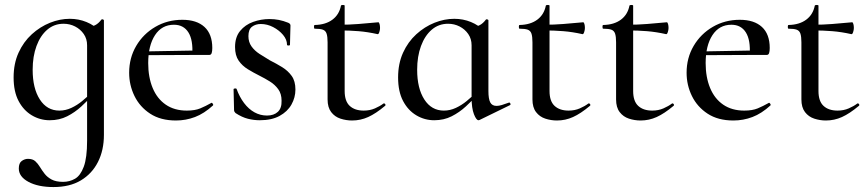

<svg xmlns="http://www.w3.org/2000/svg" viewBox="-20 -475 3509 776"><path d="M196 281Q134 281 95 260Q56 239 56 206Q56 184 68 175.5Q80 167 93 167Q112 167 122.5 176.5Q133 186 141.5 200Q150 214 160.5 227.5Q171 241 188.5 250.5Q206 260 235 260Q261 260 283 247.5Q305 235 318.5 199Q332 163 332 94V-360Q352 -367 365 -373.5Q378 -380 390 -396Q392 -398 396 -396.5Q400 -395 400 -393V70Q400 132 376 179.5Q352 227 307 254Q262 281 196 281ZM181 11Q142 11 108.5 -9Q75 -29 55 -67Q35 -105 35 -162Q35 -218 55 -262Q75 -306 108.5 -336.5Q142 -367 182 -383Q222 -399 262 -399Q298 -399 329.5 -386Q361 -373 383 -350L332 -292Q332 -318 318.5 -337.5Q305 -357 283.5 -368Q262 -379 237 -379Q199 -379 171 -355Q143 -331 127.5 -289Q112 -247 112 -193Q112 -118 141 -73Q170 -28 220 -28Q245 -28 268.5 -39Q292 -50 312 -66.5Q332 -83 349 -100L357 -93Q335 -69 309 -45Q283 -21 251.5 -5Q220 11 181 11Z M691 12Q629 12 587 -15.5Q545 -43 523.5 -87Q502 -131 502 -181Q502 -241 530.5 -289.5Q559 -338 608 -366.5Q657 -395 717 -395Q775 -395 806.5 -366Q838 -337 838 -281Q838 -268 835.5 -260.5Q833 -253 826 -253H757Q761 -313 741.5 -344Q722 -375 683 -375Q634 -375 606.5 -333Q579 -291 579 -220Q579 -163 597 -119.5Q615 -76 650 -52Q685 -28 735 -28Q768 -28 789.5 -37Q811 -46 834 -59Q836 -61 839.5 -56.5Q843 -52 841 -49Q805 -16 768 -2Q731 12 691 12ZM556 -252 555 -267 779 -271V-253Z M984 -329Q984 -305 996.5 -287.5Q1009 -270 1029 -257Q1049 -244 1071 -231Q1097 -218 1120.5 -203.5Q1144 -189 1159 -168Q1174 -147 1174 -113Q1174 -81 1158 -52.5Q1142 -24 1110 -6.5Q1078 11 1030 11Q1006 11 982 5Q958 -1 932 -18Q930 -20 928 -23Q926 -26 926 -30L924 -114Q924 -117 929.5 -117.5Q935 -118 936 -116Q948 -83 966.5 -58.5Q985 -34 1008.5 -21Q1032 -8 1059 -8Q1087 -8 1103 -23Q1119 -38 1118 -68Q1118 -96 1104.5 -114.5Q1091 -133 1071 -145.5Q1051 -158 1029 -169Q1005 -181 982 -195Q959 -209 944.5 -230Q930 -251 930 -285Q930 -325 950.5 -350Q971 -375 1003 -386.5Q1035 -398 1069 -398Q1089 -398 1107 -394.5Q1125 -391 1145 -383Q1154 -379 1154 -372Q1154 -354 1153 -335Q1152 -316 1152 -294Q1152 -291 1146 -291Q1140 -291 1140 -294Q1140 -315 1124 -334Q1108 -353 1084 -365.5Q1060 -378 1034 -378Q1013 -378 998.5 -367Q984 -356 984 -329Z M1403 12Q1379 12 1356 4.5Q1333 -3 1318.5 -22Q1304 -41 1304 -73V-304Q1304 -327 1300 -339Q1296 -351 1285 -355Q1274 -359 1252 -359Q1249 -359 1249 -366.5Q1249 -374 1252 -374Q1296 -375 1323.5 -395.5Q1351 -416 1358 -452Q1359 -455 1366 -455Q1373 -455 1373 -452V-107Q1373 -66 1393.5 -47Q1414 -28 1450 -28Q1475 -28 1495.5 -37Q1516 -46 1529 -56Q1533 -59 1536.5 -54.5Q1540 -50 1536 -47Q1499 -16 1468 -2Q1437 12 1403 12ZM1506 -337Q1466 -346 1429 -349Q1392 -352 1351 -352V-375Q1391 -375 1428.5 -378Q1466 -381 1509 -385Q1512 -385 1514 -378Q1516 -371 1516 -362Q1516 -354 1513 -345Q1510 -336 1506 -337Z M1735 11Q1696 11 1662.5 -9Q1629 -29 1609 -67Q1589 -105 1589 -162Q1589 -218 1609 -262Q1629 -306 1662.5 -336.5Q1696 -367 1736 -383Q1776 -399 1816 -399Q1852 -399 1883.5 -386Q1915 -373 1937 -350L1886 -292Q1886 -318 1872.5 -337.5Q1859 -357 1837.5 -368Q1816 -379 1791 -379Q1753 -379 1725 -355Q1697 -331 1681.5 -289Q1666 -247 1666 -193Q1666 -118 1695 -73Q1724 -28 1774 -28Q1799 -28 1822.5 -39Q1846 -50 1866 -66.5Q1886 -83 1903 -100L1911 -93Q1889 -69 1863 -45Q1837 -21 1805.5 -5Q1774 11 1735 11ZM1914 11Q1905 11 1895.5 -13.5Q1886 -38 1886 -81V-360Q1906 -367 1919 -373.5Q1932 -380 1944 -396Q1946 -398 1950 -396.5Q1954 -395 1954 -393V-107Q1954 -75 1961.5 -61Q1969 -47 1987 -47Q1996 -47 2008 -50.5Q2020 -54 2036 -60Q2040 -62 2042.5 -57Q2045 -52 2041 -50L1918 10Q1916 11 1914 11Z M2231 12Q2207 12 2184 4.5Q2161 -3 2146.5 -22Q2132 -41 2132 -73V-304Q2132 -327 2128 -339Q2124 -351 2113 -355Q2102 -359 2080 -359Q2077 -359 2077 -366.5Q2077 -374 2080 -374Q2124 -375 2151.5 -395.5Q2179 -416 2186 -452Q2187 -455 2194 -455Q2201 -455 2201 -452V-107Q2201 -66 2221.5 -47Q2242 -28 2278 -28Q2303 -28 2323.5 -37Q2344 -46 2357 -56Q2361 -59 2364.5 -54.5Q2368 -50 2364 -47Q2327 -16 2296 -2Q2265 12 2231 12ZM2334 -337Q2294 -346 2257 -349Q2220 -352 2179 -352V-375Q2219 -375 2256.5 -378Q2294 -381 2337 -385Q2340 -385 2342 -378Q2344 -371 2344 -362Q2344 -354 2341 -345Q2338 -336 2334 -337Z M2569 12Q2545 12 2522 4.5Q2499 -3 2484.5 -22Q2470 -41 2470 -73V-304Q2470 -327 2466 -339Q2462 -351 2451 -355Q2440 -359 2418 -359Q2415 -359 2415 -366.5Q2415 -374 2418 -374Q2462 -375 2489.5 -395.5Q2517 -416 2524 -452Q2525 -455 2532 -455Q2539 -455 2539 -452V-107Q2539 -66 2559.5 -47Q2580 -28 2616 -28Q2641 -28 2661.5 -37Q2682 -46 2695 -56Q2699 -59 2702.5 -54.5Q2706 -50 2702 -47Q2665 -16 2634 -2Q2603 12 2569 12ZM2672 -337Q2632 -346 2595 -349Q2558 -352 2517 -352V-375Q2557 -375 2594.5 -378Q2632 -381 2675 -385Q2678 -385 2680 -378Q2682 -371 2682 -362Q2682 -354 2679 -345Q2676 -336 2672 -337Z M2944 12Q2882 12 2840 -15.5Q2798 -43 2776.5 -87Q2755 -131 2755 -181Q2755 -241 2783.5 -289.5Q2812 -338 2861 -366.5Q2910 -395 2970 -395Q3028 -395 3059.5 -366Q3091 -337 3091 -281Q3091 -268 3088.5 -260.5Q3086 -253 3079 -253H3010Q3014 -313 2994.5 -344Q2975 -375 2936 -375Q2887 -375 2859.5 -333Q2832 -291 2832 -220Q2832 -163 2850 -119.5Q2868 -76 2903 -52Q2938 -28 2988 -28Q3021 -28 3042.5 -37Q3064 -46 3087 -59Q3089 -61 3092.5 -56.5Q3096 -52 3094 -49Q3058 -16 3021 -2Q2984 12 2944 12ZM2809 -252 2808 -267 3032 -271V-253Z M3318 12Q3294 12 3271 4.5Q3248 -3 3233.5 -22Q3219 -41 3219 -73V-304Q3219 -327 3215 -339Q3211 -351 3200 -355Q3189 -359 3167 -359Q3164 -359 3164 -366.5Q3164 -374 3167 -374Q3211 -375 3238.5 -395.5Q3266 -416 3273 -452Q3274 -455 3281 -455Q3288 -455 3288 -452V-107Q3288 -66 3308.5 -47Q3329 -28 3365 -28Q3390 -28 3410.5 -37Q3431 -46 3444 -56Q3448 -59 3451.5 -54.5Q3455 -50 3451 -47Q3414 -16 3383 -2Q3352 12 3318 12ZM3421 -337Q3381 -346 3344 -349Q3307 -352 3266 -352V-375Q3306 -375 3343.5 -378Q3381 -381 3424 -385Q3427 -385 3429 -378Q3431 -371 3431 -362Q3431 -354 3428 -345Q3425 -336 3421 -337Z"/></svg>

Font: Cormorant Infant Light Medium
Style: Regular
Weight: 500
Version: Version 4.001